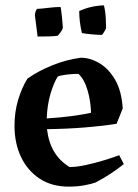

<svg xmlns="http://www.w3.org/2000/svg" viewBox="-20 -683 513 715"><path d="M236 12Q173 12 128 -17.5Q83 -47 58.5 -98Q34 -149 34 -215Q34 -266 47.5 -311Q61 -356 82 -390Q121 -418 174 -439.5Q227 -461 281 -468Q316 -468 350.5 -447.5Q385 -427 409 -385.5Q433 -344 437 -279L414 -222Q364 -214 297.5 -208.5Q231 -203 155 -202Q161 -152 182 -117.5Q203 -83 239 -61Q266 -61 300 -68.5Q334 -76 367 -86Q400 -96 424 -105L441 -72Q420 -55 393 -37Q366 -19 335 -3Q321 2 294.5 7Q268 12 236 12ZM154 -242Q203 -245 245 -250.5Q287 -256 319 -263Q318 -306 306 -347Q294 -388 272 -408Q254 -408 230.5 -405.5Q207 -403 195 -398Q180 -374 168 -333.5Q156 -293 154 -242ZM285 -560Q275 -602 275 -642Q320 -662 367 -663Q373 -639 374 -612.5Q375 -586 375 -579Q375 -576 368 -564.5Q361 -553 359 -553Q348 -553 323.5 -555Q299 -557 285 -560ZM120 -547 110 -626Q111 -642 118 -650Q129 -650 157 -653.5Q185 -657 205 -657Q206 -657 207.5 -646.5Q209 -636 210.5 -621.5Q212 -607 213 -594.5Q214 -582 214 -579Q213 -573 206 -563.5Q199 -554 195 -550Q183 -548 164.5 -547.5Q146 -547 120 -547Z"/></svg>

Font: Labrada SemiBold
Style: Regular
Weight: 600
Designer: Mercedes Jáuregui
Foundry: Omnibus-Type Team
Version: Version 1.000; ttfautohint (v1.8.4.7-5d5b)